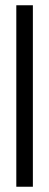

<svg xmlns="http://www.w3.org/2000/svg" viewBox="-20 -640 187 730"><path d="M42 70H105V-620H42Z"/></svg>

Font: Charger Sport
Style: Lit
Weight: 300
Designer: Jasper
Foundry: Cannot Into Space Fonts
Version: Version 1.1